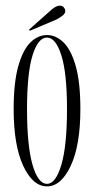

<svg xmlns="http://www.w3.org/2000/svg" viewBox="-20 -651 334 682"><path d="M147 11Q96.5 11 62.5 -62Q28.5 -135 28.5 -263.5Q28.5 -357.5 44.8 -415.5Q61 -473.5 87.8 -500Q114.5 -526.5 147 -526.5Q179 -526.5 206 -500Q233 -473.5 249.2 -415.5Q265.5 -357.5 265.5 -263.5Q265.5 -135 231.2 -62Q197 11 147 11ZM147 2Q178 2 198 -65.8Q218 -133.5 218 -263.5Q218 -391 198 -454.2Q178 -517.5 147 -517.5Q115 -517.5 95.5 -454.2Q76 -391 76 -263.5Q76 -133.5 95.5 -65.8Q115 2 147 2ZM85.5 -541.5 83.5 -546 164 -617.5Q180 -631 193 -631Q204 -631 209.5 -620.5Q212 -616.5 212 -612.5Q212 -603 201.5 -595Q191 -587 180 -581.5Z"/></svg>

Font: Imbue 100pt ExtraLight
Style: Regular
Weight: 200
Designer: Tyler Finck
Foundry: Etcetera Type Company
Version: Version 1.102; ttfautohint (v1.8.3)